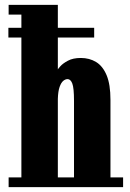

<svg xmlns="http://www.w3.org/2000/svg" viewBox="-20 -770 536 790"><path d="M14.5 -615.5V-655.5H367.5V-615.5ZM15.5 0V-40H68V-710H15.5V-750H218V-484.5Q218 -485.5 228.2 -497.2Q238.5 -509 259.5 -520.2Q280.5 -531.5 312.5 -531.5Q348 -531.5 375.5 -514.8Q403 -498 418.8 -460.2Q434.5 -422.5 434.5 -359V-40H486.5V0H252.5V-40H284.5V-355.5Q284.5 -408 277.5 -426.2Q270.5 -444.5 258 -444.5Q249 -444.5 240.2 -437.2Q231.5 -430 225.2 -412.2Q219 -394.5 218 -363.5V-40H252.5V0Z"/></svg>

Font: Imbue Thin 10pt Black
Style: Regular
Weight: 900
Version: Version 1.102